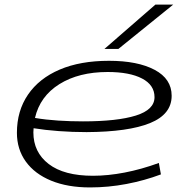

<svg xmlns="http://www.w3.org/2000/svg" viewBox="-20 -810 812 840"><path d="M684 -47Q612 -20 533 -5Q454 10 374 10Q276 10 204 -19.5Q132 -49 93 -103Q54 -157 54 -229Q54 -325 102.5 -396Q151 -467 241 -505.5Q331 -544 457 -544Q582 -544 656.5 -504.5Q731 -465 731 -391Q731 -310 636.5 -271.5Q542 -233 359 -232Q297 -232 236.5 -236.5Q176 -241 127 -249Q126 -240 126 -231Q126 -144 193 -92.5Q260 -41 387 -41Q452 -41 525 -55Q598 -69 675 -97ZM451 -495Q325 -495 240 -442Q155 -389 133 -294Q180 -286 234 -282.5Q288 -279 343 -279Q493 -279 574.5 -304.5Q656 -330 656 -385Q656 -438 601.5 -466.5Q547 -495 451 -495ZM437 -596 660 -790H738L498 -596Z"/></svg>

Font: Georama ExtraExtended Light
Style: Italic
Weight: 300
Width: 8
Italic angle: -9°
Designer: Jean-Baptiste Levee
Foundry: Production Type
Version: Version 1.000